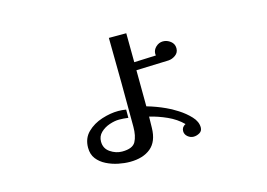

<svg xmlns="http://www.w3.org/2000/svg" viewBox="-78 -649 1155 831"><g transform="rotate(-15 500.0 -233.0)"><path d="M746 -27Q746 -11 733 -3.5Q720 4 706 4Q692 4 680 -6Q668 -16 668 -31Q668 -49 686 -58Q658 -86 619 -103.5Q580 -121 542 -130L541 -80Q540 -19 505.5 9.5Q471 38 412 38Q388 38 360.5 32.5Q333 27 308 14.5Q283 2 267.5 -18Q252 -38 252 -68Q252 -110 279 -136.5Q306 -163 345 -175.5Q384 -188 419 -188Q436 -188 454 -185V-148Q433 -151 413 -151Q393 -151 369.5 -143Q346 -135 329.5 -119Q313 -103 313 -79Q313 -48 338 -31Q363 -14 391 -14Q438 -14 451.5 -39Q465 -64 465 -105Q465 -305 462 -504H540L541 -374L639 -378Q639 -380 638.5 -381.5Q638 -383 638 -385Q638 -403 652 -416Q666 -429 684 -429Q702 -429 717.5 -417Q733 -405 733 -385Q733 -366 718 -355Q703 -344 686 -343L541 -338L542 -176Q584 -164 623 -146Q644 -137 673 -118.5Q702 -100 724 -76.5Q746 -53 746 -27Z"/></g></svg>

Font: Kaisei Decol Medium
Style: Regular
Weight: 500
Designer: Font-Kai, 金井和夫
Foundry: KAZUO KANAI
Version: Version 5.003